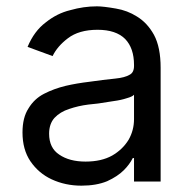

<svg xmlns="http://www.w3.org/2000/svg" viewBox="-20 -573 604 606"><path d="M143 -7Q102 -26 76 -64Q51 -101 51 -155Q51 -202 70 -231Q88 -261 119 -277Q150 -293 187 -302Q221 -310 263 -315Q304 -321 344 -325Q374 -328 389 -337Q403 -344 403 -365V-368Q403 -421 375 -450Q346 -479 288 -479Q229 -479 194 -452Q161 -427 146 -396L67 -425Q88 -475 124 -502Q160 -531 202 -541Q244 -553 286 -553Q306 -553 346 -546Q382 -540 412 -521Q445 -501 466 -463Q487 -424 487 -359V0H403V-74H399Q389 -54 371 -36Q351 -16 318 -1Q284 13 237 13Q186 13 143 -7ZM334 -82Q367 -101 386 -132Q403 -162 403 -197V-274Q398 -268 380 -263Q362 -257 339 -254Q326 -252 294 -247Q297 -247 259 -243Q227 -239 198 -229Q170 -220 152 -201Q135 -182 135 -151Q135 -106 167 -85Q199 -63 250 -63Q300 -63 334 -82Z"/></svg>

Font: Sinter
Style: Regular
Weight: 400
Foundry: Adobe & rsms
Version: Version 1.000